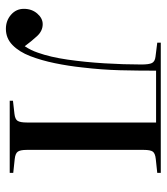

<svg xmlns="http://www.w3.org/2000/svg" viewBox="23 -576 566 652"><g transform="rotate(90 306.0 -250.0)"><path d="M78 13Q50 13 30 -4.5Q10 -22 10 -48Q10 -75 26 -93.5Q42 -112 62 -112Q85 -112 102.5 -93Q120 -74 137 -51Q151 -72 159 -96Q174 -138 182.5 -197Q191 -256 195 -321.5Q199 -387 199 -447Q199 -473 194 -483Q189 -493 173 -495L125 -501V-513H567V-501L520 -496Q501 -494 495 -486Q489 -478 489 -455V-58Q489 -36 495 -27.5Q501 -19 520 -17L567 -12V0H322V-11L366 -16Q385 -18 390.5 -27Q396 -36 396 -58V-497H220Q220 -434 218.5 -374Q217 -314 209 -246Q204 -199 194.5 -153Q185 -107 170.5 -69.5Q156 -32 133 -9.5Q110 13 78 13Z"/></g></svg>

Font: Display Regular
Style: Regular
Weight: 400
Designer: Latin by Veronika Burian and Jose Scaglione. Greek by Irene Vlachou. Cyrillic by Vera Evstafieva.
Foundry: TypeTogether
Version: Version 3.002